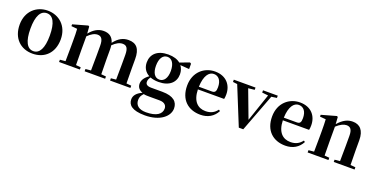

<svg xmlns="http://www.w3.org/2000/svg" viewBox="-26 -1339 4646 2385"><g transform="rotate(20 2297.0 -146.5)"><path d="M311 16C469 16 583 -90 583 -270C583 -449 459 -552 311 -552C164 -552 40 -448 40 -270C40 -92 152 16 311 16ZM311 -17C230 -17 183 -100 183 -268C183 -437 230 -518 311 -518C392 -518 439 -437 439 -268C439 -100 392 -17 311 -17Z M1399 0H1602V-30L1537 -36L1535 -235V-357C1535 -492 1484 -552 1379 -552C1308 -552 1248 -521 1191 -447C1171 -519 1123 -552 1050 -552C979 -552 920 -516 867 -451L860 -542L847 -550L651 -495V-471L729 -464C733 -415 733 -377 733 -311V-235C733 -180 732 -94 731 -37L659 -30V0H934V-30L870 -36L868 -235V-415C911 -459 955 -483 994 -483C1044 -483 1070 -450 1070 -362V-235C1070 -177 1069 -94 1068 -37L997 -30V0H1268V-30L1204 -36C1202 -93 1201 -177 1201 -235V-361C1201 -381 1200 -399 1197 -416C1243 -462 1285 -483 1325 -483C1376 -483 1402 -455 1402 -362V-235L1400 -37L1333 -30V0Z M1903 -220C1840 -220 1806 -278 1806 -369C1806 -464 1843 -521 1904 -521C1964 -521 2002 -465 2002 -369C2002 -278 1965 -220 1903 -220ZM1903 -189C2048 -189 2123 -265 2123 -369C2123 -412 2110 -450 2088 -479L2207 -470V-540L2190 -551L2064 -504C2028 -534 1975 -552 1904 -552C1759 -552 1684 -476 1684 -369C1684 -303 1714 -248 1773 -217C1712 -173 1691 -132 1691 -89C1691 -44 1716 -12 1764 5C1694 36 1660 78 1660 128C1660 201 1713 259 1886 259C2086 259 2199 159 2199 55C2199 -31 2140 -91 1990 -91H1844C1790 -91 1768 -110 1768 -143C1768 -167 1776 -185 1793 -208C1823 -196 1860 -189 1903 -189ZM1784 15C1809 21 1833 21 1879 21H1994C2067 21 2090 59 2090 96C2090 170 2022 218 1886 218C1796 218 1743 180 1743 106C1743 68 1757 44 1784 15Z M2530 16C2629 16 2704 -29 2746 -110L2728 -123C2693 -76 2646 -48 2575 -48C2475 -48 2400 -113 2396 -270H2743C2747 -288 2749 -306 2749 -331C2749 -455 2670 -552 2523 -552C2381 -552 2254 -449 2254 -269C2254 -84 2368 16 2530 16ZM2396 -305C2401 -452 2454 -518 2518 -518C2582 -518 2622 -468 2622 -380C2622 -326 2610 -305 2567 -305Z M3160 -506 3241 -497 3116 -130 2978 -497 3061 -506V-536H2774V-506L2832 -499L3036 3H3095L3284 -496L3355 -506V-536H3160Z M3653 16C3752 16 3827 -29 3869 -110L3851 -123C3816 -76 3769 -48 3698 -48C3598 -48 3523 -113 3519 -270H3866C3870 -288 3872 -306 3872 -331C3872 -455 3793 -552 3646 -552C3504 -552 3377 -449 3377 -269C3377 -84 3491 16 3653 16ZM3519 -305C3524 -452 3577 -518 3641 -518C3705 -518 3745 -468 3745 -380C3745 -326 3733 -305 3690 -305Z M4359 0H4565V-30L4499 -36C4497 -93 4496 -177 4496 -235V-361C4496 -493 4436 -552 4343 -552C4278 -552 4219 -526 4152 -450L4146 -542L4133 -550L3937 -495V-471L4015 -464C4018 -415 4019 -376 4019 -310V-235C4019 -180 4018 -94 4017 -37L3945 -30V0H4220V-30L4156 -36L4154 -235V-417C4204 -464 4251 -484 4285 -484C4336 -484 4362 -454 4362 -370V-235L4360 -37L4290 -30V0Z"/></g></svg>

Font: Noto Serif SC
Style: Bold
Weight: 700
Designer: Ryoko NISHIZUKA 西塚涼子 (kana & ideographs); Frank Grießhammer (Latin, Greek & Cyrillic); Wenlong ZHANG 张文龙 (bopomofo); San
Foundry: Adobe
Version: Version 2.001;hotconv 1.1.0;makeotfexe 2.6.0